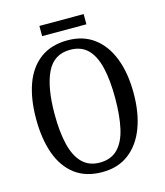

<svg xmlns="http://www.w3.org/2000/svg" viewBox="-123 -932 887 1035"><g transform="rotate(-15 320.0 -414.5)"><path d="M320 10Q228 10 167.5 -36Q107 -82 77.5 -165Q48 -248 48 -359Q48 -470 77.5 -552Q107 -634 168 -679.5Q229 -725 321 -725Q408 -725 468.5 -679.5Q529 -634 560.5 -551.5Q592 -469 592 -358Q592 -247 560.5 -164.5Q529 -82 468.5 -36Q408 10 320 10ZM320 -43Q382 -43 419.5 -80.5Q457 -118 473 -188.5Q489 -259 489 -358Q489 -458 472.5 -528Q456 -598 419.5 -635Q383 -672 321 -672Q230 -672 190.5 -589.5Q151 -507 151 -358Q151 -259 168 -188.5Q185 -118 222.5 -80.5Q260 -43 320 -43ZM195 -782V-839H442V-782Z"/></g></svg>

Font: Noto Serif Condensed
Style: Regular
Weight: 400
Width: 3
Designer: Monotype Design Team
Foundry: Monotype Imaging Inc.
Version: Version 2.015